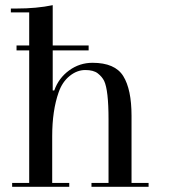

<svg xmlns="http://www.w3.org/2000/svg" viewBox="-20 -723 675 743"><path d="M44 -528V-547H93V-675H22V-690H43Q122 -690 184 -703V-547H323V-528H184V-373H190Q207 -421 247.5 -450.5Q288 -480 338 -480Q425 -480 457 -428.5Q489 -377 489 -275V-15H555V0H334V-15H400V-261Q400 -374 383 -410Q375 -426 358.5 -439Q342 -452 310 -452Q278 -452 249.5 -429Q221 -406 207 -366Q182 -295 182 -196V-15H248V0H27V-15H93V-528Z"/></svg>

Font: Elsie Swash Caps
Style: Regular
Weight: 400
Designer: Alejandro Inler
Foundry: Alejandro Inler
Version: 1.003